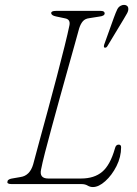

<svg xmlns="http://www.w3.org/2000/svg" viewBox="-20 -744 552 776"><path d="M309 0H27.5Q6 0 10.5 -11Q11 -20.5 34 -23.5L63 -28.5Q100.5 -34 114 -79.5Q123 -114.5 139 -172.5Q155 -230.5 173.5 -299Q192 -367.5 209.8 -435Q227.5 -502.5 241 -557Q254.5 -611.5 260.5 -641Q265.5 -665 244.5 -669.5L206.5 -677.5Q187 -681.5 187 -691.5Q187 -700 206.5 -700H386.5Q403 -700 403 -690Q403 -679.5 381.5 -677L340.5 -670.5Q324 -668.5 315 -658.2Q306 -648 300 -629.5Q294 -607.5 281.8 -563.8Q269.5 -520 253.8 -463.8Q238 -407.5 221.2 -346.8Q204.5 -286 189 -229.2Q173.5 -172.5 162 -127.8Q150.5 -83 146 -59Q138 -22.5 175 -22.5H307.5Q361 -22.5 393.2 -49.8Q425.5 -77 444.5 -144Q448 -159.5 459.5 -159.5Q469.5 -159.5 469.5 -149Q469.5 -109.5 450.8 -72.5Q432 -35.5 405.5 -11.8Q379 12 355.5 12Q344 12 334 6Q324 0 309 0ZM440 -672Q448 -694 454.2 -706.8Q460.5 -719.5 475 -723.5Q484.5 -725.5 491.2 -721.8Q498 -718 498.5 -710Q499.5 -701 493.5 -690Q487.5 -679 479.5 -666L414 -557.5Q409.5 -550 403 -551.5Q398 -552.5 401 -563.5Z"/></svg>

Font: Fraunces 9pt Soft Thin
Style: Italic
Weight: 100
Italic angle: -16°
Version: Version 1.000;[b76b70a41]